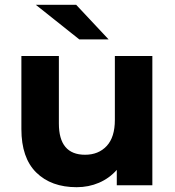

<svg xmlns="http://www.w3.org/2000/svg" viewBox="-20 -771 727 799"><path d="M614 -538V0H466V-64Q435 -29 392 -10.5Q349 8 299 8Q193 8 131 -53Q69 -114 69 -234V-538H225V-257Q225 -127 334 -127Q390 -127 424 -163.5Q458 -200 458 -272V-538ZM129 -751H297L432 -607H310Z"/></svg>

Font: APTA Sans Regular
Style: Bold Italic
Weight: 700
Version: Version 7.200